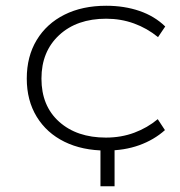

<svg xmlns="http://www.w3.org/2000/svg" viewBox="-20 -515 624 667"><path d="M329 132V-26H378V132ZM349 8Q266 8 204 -22.5Q142 -53 107.5 -109.5Q73 -166 73 -242Q73 -319 107.5 -376Q142 -433 204 -464Q266 -495 349 -495Q412 -495 464.5 -477Q517 -459 554 -423L529 -386Q491 -417 445.5 -433.5Q400 -450 349 -450Q247 -450 185.5 -393Q124 -336 124 -242Q124 -147 185.5 -92Q247 -37 348 -37Q401 -37 446.5 -54Q492 -71 528 -101L553 -63Q515 -29 463.5 -10.5Q412 8 349 8Z"/></svg>

Font: Nunito Sans 10pt Expanded ExtraLight
Style: Regular
Weight: 250
Width: 7
Designer: Vernon Adams
Foundry: Vernon Adams
Version: Version 3.101;gftools[0.9.27]